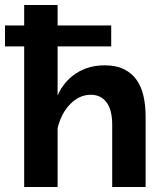

<svg xmlns="http://www.w3.org/2000/svg" viewBox="-34 -750 662 770"><path d="M416 -249Q416 -310 393 -340Q370 -370 330 -370Q285 -370 248.5 -333.5Q212 -297 197 -236V0H63V-564H-14V-648H63V-730H197V-648H412V-564H197V-367Q222 -424 271.5 -456Q321 -488 385 -488Q432 -488 464 -472Q496 -456 515 -428Q534 -400 542 -362.5Q550 -325 550 -282V0H416Z"/></svg>

Font: PTCRaleway
Style: Bold
Weight: 700
Designer: Matt McInerney, Pablo Impallari, Rodrigo Fuenzalida
Foundry: Matt McInerney, Pablo Impallari, Rodrigo Fuenzalida
Version: Version 3.000g; ttfautohint (v1.5) -l 8 -r 28 -G 28 -x 14 -D